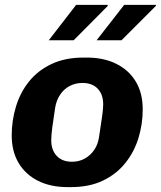

<svg xmlns="http://www.w3.org/2000/svg" viewBox="-20 -757 660 787"><path d="M258 10Q187 10 135.5 -16Q84 -42 56 -89.5Q28 -137 28 -202Q28 -263 45.5 -320.5Q63 -378 99 -423Q135 -468 191 -494.5Q247 -521 322 -521H336Q406 -521 457.5 -495Q509 -469 537 -422Q565 -375 565 -309Q565 -248 547.5 -191Q530 -134 493.5 -88.5Q457 -43 401.5 -16.5Q346 10 270 10ZM275 -94Q304 -94 327.5 -107Q351 -120 366.5 -143Q382 -166 386 -196Q393 -241 398 -276Q403 -311 403 -329Q403 -370 380.5 -393.5Q358 -417 318 -417Q289 -417 265.5 -404.5Q242 -392 226.5 -369Q211 -346 206 -315Q199 -271 194.5 -236Q190 -201 190 -182Q190 -142 212.5 -118Q235 -94 275 -94ZM376 -592 489 -737H618L620 -734L478 -592ZM180 -592 292 -737H419L423 -734L282 -592Z"/></svg>

Font: Chivo Medium
Style: Bold Italic
Weight: 700
Italic angle: -8.05°
Version: Version 2.002